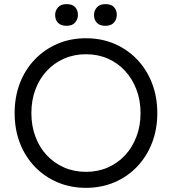

<svg xmlns="http://www.w3.org/2000/svg" viewBox="-20 -894 827 924"><path d="M393.7 10Q319.4 10 256.7 -16.7Q194 -43.3 147.5 -91.8Q101 -140.3 75.7 -205.8Q50.4 -271.3 50.4 -349.7Q50.4 -428 75.7 -493.7Q101 -559.3 147.5 -607.8Q194 -656.3 256.7 -683.2Q319.4 -710 393.7 -710Q468 -710 530.7 -683.2Q593.4 -656.3 639.9 -607.7Q686.4 -559 711.7 -493.3Q737 -427.7 737 -349.7Q737 -272 711.7 -206.5Q686.4 -141 639.9 -92.2Q593.4 -43.3 530.7 -16.7Q468 10 393.7 10ZM393.7 -67Q451.1 -67 499 -88Q546.9 -109.1 582.1 -147.1Q617.3 -185.1 636.8 -236.9Q656.4 -288.6 656.4 -349.7Q656.4 -411.1 636.8 -462.6Q617.3 -514.2 582.1 -552.6Q546.9 -590.9 499 -612Q451.1 -633 393.7 -633Q336.6 -633 288.6 -612Q240.5 -590.9 205.1 -552.9Q169.7 -514.8 150.4 -463.3Q131 -411.7 131 -349.7Q131 -288.6 150.4 -236.5Q169.7 -184.5 205.1 -146.8Q240.5 -109.1 288.6 -88Q336.6 -67 393.7 -67ZM487.3 -769.8Q460 -769.8 446.2 -784.3Q432.4 -798.8 432.4 -822.1Q432.4 -842.3 446 -858.2Q459.7 -874.2 487.4 -874.2Q515.1 -874.2 528.6 -859.7Q542.1 -845.3 542.1 -822Q542.1 -801.4 528.6 -785.6Q515.1 -769.8 487.3 -769.8ZM300.1 -769.8Q272.9 -769.8 259.1 -784.3Q245.3 -798.8 245.3 -822.1Q245.3 -842.3 258.9 -858.2Q272.6 -874.2 300.3 -874.2Q328 -874.2 341.5 -859.7Q355 -845.3 355 -822Q355 -801.4 341.5 -785.6Q328 -769.8 300.1 -769.8Z"/></svg>

Font: Lexend Medium
Style: Regular
Weight: 500
Designer: Bonnie Shaver-Troup, Thomas Jockin
Foundry: Lexend
Version: Version 1.005